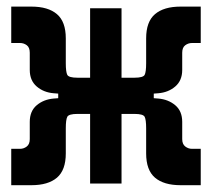

<svg xmlns="http://www.w3.org/2000/svg" viewBox="-20 -542 626 567"><path d="M13.2 4.9V-102.5H39.1Q50.3 -102.5 59.1 -109.4Q67.9 -116.2 67.9 -131.3V-182.1Q67.9 -213.9 88.4 -231.2Q108.9 -248.5 138.7 -251L151.9 -252V-265.6L138.7 -266.6Q108.9 -269 88.4 -286.6Q67.9 -304.2 67.9 -335.4V-386.2Q67.9 -401.9 59.1 -408.4Q50.3 -415 39.1 -415H13.2V-522.5H72.8Q122.1 -522.5 148.2 -500.2Q174.3 -478 174.3 -428.7V-356.9Q174.3 -356.4 174.3 -355.5Q174.3 -329.6 178.7 -321Q183.1 -312.5 209 -312.5H246.1V-517.6H338.9V-312.5H377Q402.8 -312.5 407.2 -321Q411.6 -329.6 411.6 -355.5Q411.6 -356.4 411.6 -356.9V-428.7Q411.6 -478 437.7 -500.2Q463.9 -522.5 513.2 -522.5H572.8V-415H546.9Q536.1 -415 527.1 -408.4Q518.1 -401.9 518.1 -386.2V-335.4Q518.1 -304.2 497.6 -286.6Q477.1 -269 447.3 -266.6L434.1 -265.6V-252L447.3 -251Q477.1 -248.5 497.6 -231.2Q518.1 -213.9 518.1 -182.1V-131.3Q518.1 -116.2 527.1 -109.4Q536.1 -102.5 546.9 -102.5H572.8V4.9H513.2Q463.9 4.9 437.7 -17.3Q411.6 -39.6 411.6 -88.9V-161.1Q411.6 -161.6 411.6 -162.6Q411.6 -188.5 407.2 -197Q402.8 -205.6 377 -205.6H338.9V0H246.1V-205.6H209Q183.1 -205.6 178.7 -197Q174.3 -188.5 174.3 -162.6Q174.3 -161.6 174.3 -161.1V-88.9Q174.3 -39.6 148.2 -17.3Q122.1 4.9 72.8 4.9Z"/></svg>

Font: Cascadia Mono NF SemiBold
Style: Regular
Weight: 600
Monospace: yes
Designer: Aaron Bell
Foundry: Saja Typeworks
Version: Version 2404.023; ttfautohint (v1.8.4)